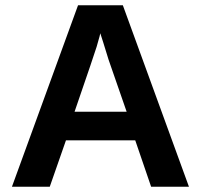

<svg xmlns="http://www.w3.org/2000/svg" viewBox="-20 -708 762 728"><path d="M553 0 492.8 -175.9H230.1L168.7 0H25.3L275.9 -688H445.8L696.4 0ZM360.2 -581.9 357.8 -571.1Q353 -553 346.4 -530.7Q339.8 -508.4 262.7 -284.3H460.2L391.6 -481.9L371.1 -548.2Z"/></svg>

Font: Ramabhadra
Style: Regular
Weight: 400
Designer: Purushoth Kumar Guthula
Foundry: Andhrapradesh Society for Knowledge Networks
Version: Version 1.0.5; ttfautohint (vUNKNOWN) -l 7 -r 28 -G 50 -x 13